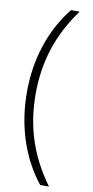

<svg xmlns="http://www.w3.org/2000/svg" viewBox="-117 -931 585 1202"><g transform="rotate(10 175.5 -330.0)"><path d="M49 -333C49 -124 110 73 232 226H288C159 50 105 -130 105 -332C105 -532 160 -713 287 -886H232C110 -733 49 -540 49 -333Z"/></g></svg>

Font: Noto Sans Kannada UI Condensed Light
Style: Regular
Weight: 300
Width: 3
Designer: Jelle Bosma - Monotype Design Team
Foundry: Monotype Imaging Inc.
Version: Version 2.005